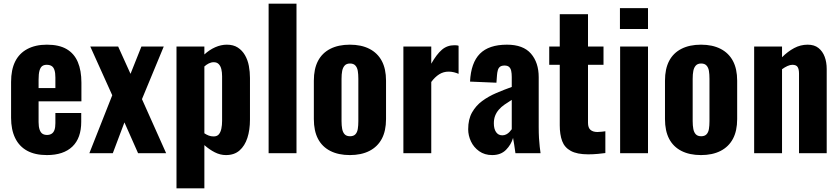

<svg xmlns="http://www.w3.org/2000/svg" viewBox="-20 -830 4546 1040"><path d="M234 10Q170 10 127 -13.5Q84 -37 62 -82.5Q40 -128 40 -192V-386Q40 -452 62 -496.5Q84 -541 128 -564.5Q172 -588 234 -588Q300 -588 341 -564Q382 -540 401.5 -494Q421 -448 421 -382V-281H189V-169Q189 -144 194.5 -128Q200 -112 210 -105.5Q220 -99 235 -99Q249 -99 259.5 -105.5Q270 -112 275 -126Q280 -140 280 -163V-218H420V-170Q420 -82 372 -36Q324 10 234 10ZM189 -353H280V-410Q280 -435 275 -450.5Q270 -466 259.5 -472.5Q249 -479 233 -479Q218 -479 208.5 -472Q199 -465 194 -447.5Q189 -430 189 -398Z M464 0 588 -314 469 -578H620L687 -430L746 -578H867L749 -293L880 0H728L654 -167L591 0Z M936 190V-578H1087V-535Q1114 -560 1145.5 -574Q1177 -588 1209 -588Q1244 -588 1268 -572.5Q1292 -557 1307 -531Q1322 -505 1328 -473Q1334 -441 1334 -408V-182Q1334 -126 1320 -83Q1306 -40 1277.5 -15Q1249 10 1204 10Q1173 10 1143.5 -5Q1114 -20 1087 -44V190ZM1137 -91Q1156 -91 1165.5 -102.5Q1175 -114 1179 -133Q1183 -152 1183 -175V-417Q1183 -438 1179 -455Q1175 -472 1165 -482.5Q1155 -493 1138 -493Q1124 -493 1111 -486.5Q1098 -480 1087 -470V-108Q1099 -100 1111 -95.5Q1123 -91 1137 -91Z M1435 0V-810H1586V0Z M1875 10Q1813 10 1769 -12.5Q1725 -35 1702.5 -78Q1680 -121 1680 -185V-393Q1680 -457 1702.5 -500Q1725 -543 1769 -565.5Q1813 -588 1875 -588Q1937 -588 1981 -565.5Q2025 -543 2048 -500Q2071 -457 2071 -393V-185Q2071 -121 2048 -78Q2025 -35 1981 -12.5Q1937 10 1875 10ZM1876 -92Q1895 -92 1905 -102.5Q1915 -113 1918 -131.5Q1921 -150 1921 -174V-403Q1921 -428 1918 -446Q1915 -464 1905 -475Q1895 -486 1876 -486Q1857 -486 1847 -475Q1837 -464 1833.5 -446Q1830 -428 1830 -403V-174Q1830 -150 1833.5 -131.5Q1837 -113 1847 -102.5Q1857 -92 1876 -92Z M2165 0V-578H2316V-485Q2345 -536 2373.5 -560.5Q2402 -585 2441 -585Q2448 -585 2453.5 -584.5Q2459 -584 2464 -582V-430Q2453 -435 2439 -438.5Q2425 -442 2410 -442Q2382 -442 2359 -427.5Q2336 -413 2316 -386V0Z M2646 10Q2605 10 2575.5 -11Q2546 -32 2531 -64Q2516 -96 2516 -130Q2516 -184 2537 -221Q2558 -258 2592 -283Q2626 -308 2668 -326Q2710 -344 2752 -359V-413Q2752 -432 2749 -446Q2746 -460 2737.5 -467.5Q2729 -475 2713 -475Q2697 -475 2688.5 -468.5Q2680 -462 2676.5 -449.5Q2673 -437 2672 -422L2669 -382L2526 -388Q2531 -490 2579.5 -539Q2628 -588 2726 -588Q2814 -588 2856 -539.5Q2898 -491 2898 -412V-143Q2898 -109 2899.5 -82.5Q2901 -56 2903.5 -35.5Q2906 -15 2908 0H2772Q2769 -22 2765 -48Q2761 -74 2759 -83Q2749 -47 2721 -18.5Q2693 10 2646 10ZM2701 -97Q2712 -97 2722 -102Q2732 -107 2739.5 -115Q2747 -123 2752 -130V-289Q2731 -276 2713 -263.5Q2695 -251 2682 -236Q2669 -221 2662 -203Q2655 -185 2655 -162Q2655 -132 2667 -114.5Q2679 -97 2701 -97Z M3166 6Q3106 6 3072 -12.5Q3038 -31 3025 -66Q3012 -101 3012 -151V-479H2955V-578H3012V-753H3165V-578H3249V-479H3165V-165Q3165 -138 3178.5 -126.5Q3192 -115 3216 -115Q3228 -115 3239 -116.5Q3250 -118 3259 -119V-1Q3245 1 3219 3.5Q3193 6 3166 6Z M3339 0V-578H3490V0ZM3338 -673V-786H3490V-673Z M3777 10Q3715 10 3671 -12.5Q3627 -35 3604.5 -78Q3582 -121 3582 -185V-393Q3582 -457 3604.5 -500Q3627 -543 3671 -565.5Q3715 -588 3777 -588Q3839 -588 3883 -565.5Q3927 -543 3950 -500Q3973 -457 3973 -393V-185Q3973 -121 3950 -78Q3927 -35 3883 -12.5Q3839 10 3777 10ZM3778 -92Q3797 -92 3807 -102.5Q3817 -113 3820 -131.5Q3823 -150 3823 -174V-403Q3823 -428 3820 -446Q3817 -464 3807 -475Q3797 -486 3778 -486Q3759 -486 3749 -475Q3739 -464 3735.5 -446Q3732 -428 3732 -403V-174Q3732 -150 3735.5 -131.5Q3739 -113 3749 -102.5Q3759 -92 3778 -92Z M4065 0V-578H4216V-520Q4247 -551 4281.5 -569.5Q4316 -588 4355 -588Q4391 -588 4413.5 -570Q4436 -552 4447 -522.5Q4458 -493 4458 -456V0H4308V-431Q4308 -455 4300.5 -467Q4293 -479 4272 -479Q4260 -479 4245.5 -472.5Q4231 -466 4216 -455V0Z"/></svg>

Font: Oswald SemiBold
Style: Regular
Weight: 600
Designer: Vernon Adams
Foundry: Vernon Adams
Version: Version 4.100; ttfautohint (v1.8.1.43-b0c9)